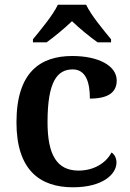

<svg xmlns="http://www.w3.org/2000/svg" viewBox="-20 -786 554 816"><path d="M120 -606H178C209 -628 256 -667 286 -696C316 -667 363 -628 395 -606H452V-619C421 -657 367 -721 346 -766H226C205 -721 151 -657 120 -619ZM290 10C417 10 475 -46 475 -95C475 -113 468 -129 454 -138C431 -94 380 -61 314 -61C221 -61 182 -129 182 -267C182 -441 224 -491 289 -491C346 -491 362 -434 362 -367C449 -367 476 -400 476 -444C476 -507 398 -548 287 -548C153 -548 50 -481 50 -266C50 -64 149 10 290 10Z"/></svg>

Font: Noto Serif Semi
Style: Regular
Weight: 600
Designer: Monotype Design Team
Foundry: Monotype Imaging Inc.
Version: Version 1.002